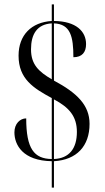

<svg xmlns="http://www.w3.org/2000/svg" viewBox="-20 -780 479 879"><path d="M217 -42V79H227V-42C331 -48 390 -111 390 -213C390 -299 332 -355 227 -411V-673C303 -670 316 -612 316 -518C356 -518 374 -541 374 -578C374 -636 329 -683 227 -684V-760H217V-684C124 -678 65 -620 65 -525C65 -418 134 -376 217 -331V-52C136 -53 100 -99 100 -238C72 -238 46 -214 46 -174C46 -117 84 -44 217 -42ZM217 -673V-417C157 -452 122 -485 122 -554C122 -623 149 -669 217 -673ZM227 -52V-325C297 -288 332 -247 332 -176C332 -100 297 -55 227 -52Z"/></svg>

Font: Noto Serif Display ExtraCondensed
Style: Regular
Weight: 400
Width: 2
Designer: Monotype Design Team
Foundry: Monotype Imaging Inc.
Version: Version 2.009